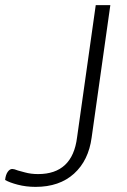

<svg xmlns="http://www.w3.org/2000/svg" viewBox="-51 -720 498 750"><path d="M-31 -17Q-29 -37 -21 -48.5Q-13 -60 -3 -60Q4 -60 19 -54Q23 -53 46.5 -46.5Q70 -40 98 -40Q232 -40 250 -183L323 -700H380L307 -183Q295 -93 238 -41.5Q181 10 88 10Q51 10 18.5 1.5Q-14 -7 -31 -17Z"/></svg>

Font: Krub Light
Style: Italic
Weight: 300
Italic angle: -8°
Designer: Ekaluck Peanpanawate
Foundry: Cadson Demak Co.,Ltd.
Version: Version 1.000; ttfautohint (v1.6)